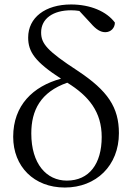

<svg xmlns="http://www.w3.org/2000/svg" viewBox="-20 -825 605 859"><path d="M270 14C410 14 512 -84 512 -229C512 -345 462 -419 328 -508C190 -598 164 -630 164 -680C164 -742 218 -779 298 -779C311 -779 323 -778 335 -776L386 -721C410 -693 430 -681 451 -681C476 -681 494 -700 494 -724C457 -774 384 -805 298 -805C182 -805 106 -746 106 -657C106 -593 137 -548 253 -473C128 -439 39 -354 39 -213C39 -80 132 14 270 14ZM281 -455C378 -395 435 -324 435 -212C435 -92 379 -17 279 -17C188 -17 120 -92 120 -228C120 -331 161 -413 281 -455Z"/></svg>

Font: Source Han Serif KR
Style: Regular
Weight: 400
Designer: Ryoko NISHIZUKA 西塚涼子 (kana & ideographs); Frank Grießhammer (Latin, Greek & Cyrillic); Wenlong ZHANG 张文龙 (bopomofo); San
Foundry: Adobe
Version: Version 2.001;hotconv 1.1.0;makeotfexe 2.6.0